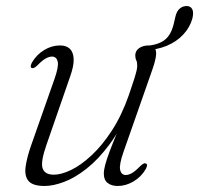

<svg xmlns="http://www.w3.org/2000/svg" viewBox="-20 -610 662 638"><path d="M619.5 -549.5Q611.5 -519.5 589.2 -495.5Q567 -471.5 534 -457.8Q501 -444 461 -443.5Q458 -443.5 456.5 -445.5Q455 -447.5 455 -450.5Q455 -453.5 457.8 -455.2Q460.5 -457 465 -457.5Q504 -460.5 525.5 -476Q547 -491.5 556.5 -527.5L563.5 -557Q567.5 -573 577.2 -581.5Q587 -590 601 -590Q613.5 -589.5 618.8 -579.5Q624 -569.5 619.5 -549.5ZM465 -66.5Q469 -65 468.5 -60Q468 -55 464.5 -48.5Q449.5 -22.5 423.8 -7.2Q398 8 371 8Q350.5 8 337.8 -2Q325 -12 325 -32.5Q325 -45 329.5 -62Q334 -79 344 -106Q354 -133 372 -176Q390 -219 417 -284L412 -255Q382 -181.5 344.5 -131Q307 -80.5 268 -49.8Q229 -19 192.8 -5.5Q156.5 8 128.5 8Q89.5 8 75.2 -8.2Q61 -24.5 65 -55.2Q69 -86 84.5 -130L160.5 -346Q175.5 -388 171.8 -405Q168 -422 152.5 -422Q143.5 -422 132 -415.8Q120.5 -409.5 104.5 -393Q98 -387 93.8 -384.8Q89.5 -382.5 85.5 -384Q81.5 -386 82.2 -391Q83 -396 86 -402Q101.5 -428.5 126.8 -443.8Q152 -459 179.5 -459Q201 -459 212.5 -447.5Q224 -436 224.8 -413.2Q225.5 -390.5 213 -355.5L135 -130.5Q114.5 -72.5 121.5 -51Q128.5 -29.5 159 -29.5Q183.5 -29.5 216.2 -45.2Q249 -61 284.2 -93.8Q319.5 -126.5 352 -176.5Q384.5 -226.5 408.5 -295Q420.5 -329.5 426.2 -348.2Q432 -367 434 -376.2Q436 -385.5 436 -391.5Q436 -403.5 432.8 -409.8Q429.5 -416 429.5 -426Q429.5 -441 442.2 -450Q455 -459 474.5 -459Q494 -459 498 -441Q502 -423 486 -378L390.5 -105.5Q375.5 -63 379.2 -45.8Q383 -28.5 398 -28.5Q407.5 -28.5 418.8 -35Q430 -41.5 446 -58Q452.5 -64 456.8 -66.2Q461 -68.5 465 -66.5Z"/></svg>

Font: Fraunces ExtraLight
Style: Italic
Weight: 250
Italic angle: -16°
Version: Version 1.000;[b76b70a41]